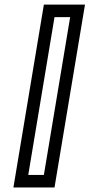

<svg xmlns="http://www.w3.org/2000/svg" viewBox="-20 -701 434 846"><path d="M220.2 125H39.1L173.3 -680.7H354.5ZM173.3 69.8 289.1 -625.5H220.2L104.5 69.8Z"/></svg>

Font: X Company
Style: Regular
Weight: 400
Designer: GGBotNet
Foundry: GGBotNet
Version: 0.90